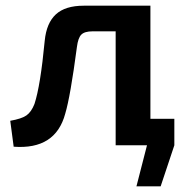

<svg xmlns="http://www.w3.org/2000/svg" viewBox="-20 -510 641 674"><path d="M508 -93H592V0L544 144H459L496 0H386V-400H305Q277 -400 265.5 -388.5Q254 -377 250 -345Q227 -171 209 -111Q175 16 28 5L16 -86Q56 -93 73 -105Q90 -117 101 -145Q122 -209 137 -367Q143 -429 176 -459.5Q209 -490 274 -490H508Z"/></svg>

Font: Exo 2 Semi Bold
Style: Regular
Weight: 600
Designer: Natanael Gama
Version: Version 1.001;PS 001.001;hotconv 1.0.88;makeotf.lib2.5.64775